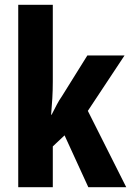

<svg xmlns="http://www.w3.org/2000/svg" viewBox="-20 -780 546 800"><path d="M200 -441Q200 -403 198 -370Q196 -337 193 -302H195Q208 -327 217 -344.5Q226 -362 238 -379L344 -549H499L346 -318L506 0H348L249 -216L200 -170V0H56V-760H200Z"/></svg>

Font: Noto Sans Telugu ExtraCondensed ExtraBold
Style: Regular
Weight: 800
Width: 2
Designer: Jelle Bosma - Monotype Design Team
Foundry: Monotype Imaging Inc.
Version: Version 2.005; ttfautohint (v1.8.4.7-5d5b)